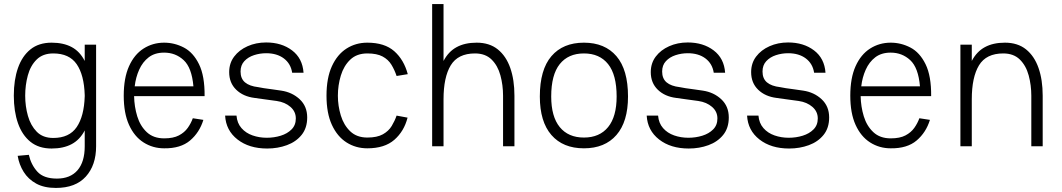

<svg xmlns="http://www.w3.org/2000/svg" viewBox="-20 -720 5229 945"><path d="M453 0Q453 93 402.5 149Q352 205 255 205Q197 205 158 183.5Q119 162 96.5 126Q74 90 67 47L122 42Q133 91 164 125Q195 159 260 159Q326 159 361.5 118Q397 77 397 0V-78Q373 -32 332.5 -10.5Q292 11 234 11Q171 11 130 -22Q89 -55 68.5 -113.5Q48 -172 48 -249V-250Q48 -327 68.5 -385.5Q89 -444 130 -477Q171 -510 234 -510Q292 -510 332.5 -488.5Q373 -467 397 -420V-500H453ZM242 -457Q191 -457 160.5 -427Q130 -397 117 -349Q104 -301 104 -249Q104 -197 117.5 -149.5Q131 -102 161 -71.5Q191 -41 242 -41Q321 -41 357.5 -94.5Q394 -148 397 -246V-252Q394 -351 357.5 -404Q321 -457 242 -457Z M929 -138 981 -130Q962 -68 915.5 -28.5Q869 11 788 10Q732 10 686.5 -19Q641 -48 615 -105.5Q589 -163 589 -249Q589 -336 615 -394Q641 -452 686.5 -481Q732 -510 788 -510Q839 -510 885 -486Q931 -462 959.5 -404Q988 -346 987 -247H640Q641 -195 655.5 -147.5Q670 -100 702.5 -69.5Q735 -39 788 -39Q833 -39 860.5 -53.5Q888 -68 904 -90.5Q920 -113 929 -138ZM788 -461Q742 -461 712 -438Q682 -415 665 -377Q648 -339 643 -295H932Q924 -387 884 -424Q844 -461 788 -461Z M1295 11Q1206 11 1149 -33.5Q1092 -78 1088 -151H1144Q1147 -114 1168.5 -89.5Q1190 -65 1223 -53.5Q1256 -42 1293 -42Q1329 -42 1361.5 -52Q1394 -62 1415 -83Q1436 -104 1436 -137Q1436 -171 1409.5 -194Q1383 -217 1342 -223Q1314 -227 1287 -230.5Q1260 -234 1233 -238Q1177 -245 1142.5 -278.5Q1108 -312 1108 -365Q1108 -409 1132.5 -441.5Q1157 -474 1198.5 -492.5Q1240 -511 1290 -511Q1366 -511 1417.5 -472Q1469 -433 1474 -362H1418Q1411 -407 1377 -432.5Q1343 -458 1290 -458Q1259 -458 1230 -448.5Q1201 -439 1182.5 -419Q1164 -399 1164 -368Q1164 -333 1186 -314.5Q1208 -296 1251 -291Q1259 -289 1279 -286Q1299 -283 1322.5 -280Q1346 -277 1364 -274Q1418 -266 1455 -231.5Q1492 -197 1492 -142Q1492 -90 1464.5 -56Q1437 -22 1392 -5.5Q1347 11 1295 11Z M1788 10Q1731 10 1685.5 -19Q1640 -48 1613.5 -105.5Q1587 -163 1587 -249Q1587 -336 1613.5 -394Q1640 -452 1685.5 -481Q1731 -510 1788 -510Q1873 -510 1920.5 -468Q1968 -426 1987 -355L1932 -346Q1922 -376 1906.5 -401.5Q1891 -427 1863 -442Q1835 -457 1788 -457Q1736 -457 1704 -426.5Q1672 -396 1657.5 -348Q1643 -300 1643 -249Q1643 -199 1657.5 -151.5Q1672 -104 1704 -73.5Q1736 -43 1788 -43Q1836 -43 1864.5 -59Q1893 -75 1908 -100Q1923 -125 1932 -151L1986 -141Q1969 -74 1921 -32Q1873 10 1788 10Z M2456 -249Q2456 -301 2443 -349Q2430 -397 2399.5 -427Q2369 -457 2318 -457Q2234 -457 2198.5 -398.5Q2163 -340 2163 -231V0H2107V-700H2163V-420Q2187 -466 2227.5 -488Q2268 -510 2326 -510Q2389 -510 2430 -477Q2471 -444 2491.5 -385.5Q2512 -327 2512 -249V0H2456Z M2637 -245Q2637 -377 2694 -443.5Q2751 -510 2854 -510Q2957 -510 3014 -443.5Q3071 -377 3071 -245Q3071 -121 3014 -55.5Q2957 10 2854 10Q2751 10 2694 -55.5Q2637 -121 2637 -245ZM2854 -43Q2931 -43 2973 -94.5Q3015 -146 3015 -245Q3015 -352 2973 -404.5Q2931 -457 2854 -457Q2777 -457 2735 -404.5Q2693 -352 2693 -245Q2693 -146 2735 -94.5Q2777 -43 2854 -43Z M3370 11Q3281 11 3224 -33.5Q3167 -78 3163 -151H3219Q3222 -114 3243.5 -89.5Q3265 -65 3298 -53.5Q3331 -42 3368 -42Q3404 -42 3436.5 -52Q3469 -62 3490 -83Q3511 -104 3511 -137Q3511 -171 3484.5 -194Q3458 -217 3417 -223Q3389 -227 3362 -230.5Q3335 -234 3308 -238Q3252 -245 3217.5 -278.5Q3183 -312 3183 -365Q3183 -409 3207.5 -441.5Q3232 -474 3273.5 -492.5Q3315 -511 3365 -511Q3441 -511 3492.5 -472Q3544 -433 3549 -362H3493Q3486 -407 3452 -432.5Q3418 -458 3365 -458Q3334 -458 3305 -448.5Q3276 -439 3257.5 -419Q3239 -399 3239 -368Q3239 -333 3261 -314.5Q3283 -296 3326 -291Q3334 -289 3354 -286Q3374 -283 3397.5 -280Q3421 -277 3439 -274Q3493 -266 3530 -231.5Q3567 -197 3567 -142Q3567 -90 3539.5 -56Q3512 -22 3467 -5.5Q3422 11 3370 11Z M3864 11Q3775 11 3718 -33.5Q3661 -78 3657 -151H3713Q3716 -114 3737.5 -89.5Q3759 -65 3792 -53.5Q3825 -42 3862 -42Q3898 -42 3930.5 -52Q3963 -62 3984 -83Q4005 -104 4005 -137Q4005 -171 3978.5 -194Q3952 -217 3911 -223Q3883 -227 3856 -230.5Q3829 -234 3802 -238Q3746 -245 3711.5 -278.5Q3677 -312 3677 -365Q3677 -409 3701.5 -441.5Q3726 -474 3767.5 -492.5Q3809 -511 3859 -511Q3935 -511 3986.5 -472Q4038 -433 4043 -362H3987Q3980 -407 3946 -432.5Q3912 -458 3859 -458Q3828 -458 3799 -448.5Q3770 -439 3751.5 -419Q3733 -399 3733 -368Q3733 -333 3755 -314.5Q3777 -296 3820 -291Q3828 -289 3848 -286Q3868 -283 3891.5 -280Q3915 -277 3933 -274Q3987 -266 4024 -231.5Q4061 -197 4061 -142Q4061 -90 4033.5 -56Q4006 -22 3961 -5.5Q3916 11 3864 11Z M4505 -138 4557 -130Q4538 -68 4491.5 -28.5Q4445 11 4364 10Q4308 10 4262.5 -19Q4217 -48 4191 -105.5Q4165 -163 4165 -249Q4165 -336 4191 -394Q4217 -452 4262.5 -481Q4308 -510 4364 -510Q4415 -510 4461 -486Q4507 -462 4535.5 -404Q4564 -346 4563 -247H4216Q4217 -195 4231.5 -147.5Q4246 -100 4278.5 -69.5Q4311 -39 4364 -39Q4409 -39 4436.5 -53.5Q4464 -68 4480 -90.5Q4496 -113 4505 -138ZM4364 -461Q4318 -461 4288 -438Q4258 -415 4241 -377Q4224 -339 4219 -295H4508Q4500 -387 4460 -424Q4420 -461 4364 -461Z M4707 0V-500H4763V-420Q4787 -466 4827.5 -488Q4868 -510 4926 -510Q4989 -510 5030 -477Q5071 -444 5091.5 -385.5Q5112 -327 5112 -249V0H5056V-249Q5056 -301 5043 -349Q5030 -397 4999.5 -427Q4969 -457 4918 -457Q4834 -457 4798.5 -398.5Q4763 -340 4763 -231V0Z"/></svg>

Font: Haskoy Light
Style: Regular
Weight: 300
Designer: Ertekin Erdin
Foundry: Ertekin Erdin
Version: Version 2.000; ttfautohint (v1.8.4.7-5d5b)